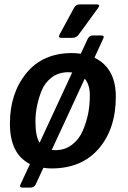

<svg xmlns="http://www.w3.org/2000/svg" viewBox="-20 -752 580 872"><path d="M25 0ZM506 -313Q506 -167 428.5 -77Q351 13 214 13Q195 13 177 10L142 86Q134 100 119 100H82Q66 100 73 86L116 -7Q25 -53 25 -190.5Q25 -328 99.5 -419.5Q174 -511 307 -511Q326 -511 347 -508L379 -577Q387 -591 402 -591H440Q456 -591 449 -577L409 -490Q506 -443 506 -313ZM365 -395 215 -71Q220 -70 231 -70Q275 -70 307.5 -95Q340 -120 356.5 -159.5Q373 -199 380.5 -237Q388 -275 388 -320.5Q388 -366 365 -395ZM308 -423 290 -424Q246 -424 214.5 -400Q183 -376 168 -338Q141 -268 141 -200Q141 -132 160 -104ZM262 -580Q248 -580 248 -585.5Q248 -591 252 -598L315 -714Q323 -732 343 -732H418Q430 -732 430 -727Q430 -722 425 -715L339 -597Q328 -580 308 -580Z"/></svg>

Font: Crete Round
Style: Italic
Weight: 400
Designer: Veronika Burian
Foundry: TypeTogether
Version: Version 1.001; ttfautohint (v1.6)